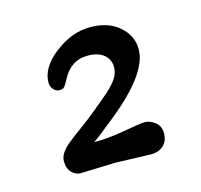

<svg xmlns="http://www.w3.org/2000/svg" viewBox="-64 -711 515 493"><g transform="rotate(-15 193.5 -464.0)"><path d="M187 -289 94 -286Q81 -286 70.5 -296.5Q60 -307 60 -327Q60 -347 85 -368Q93 -375 121 -395.5Q149 -416 161 -426Q173 -436 189.5 -449.5Q206 -463 212.5 -469Q219 -475 229 -486Q247 -506 247 -527Q247 -548 231.5 -560.5Q216 -573 189 -573Q143 -573 120 -527Q118 -523 117 -521.5Q116 -520 114 -516.5Q112 -513 111 -512Q110 -511 108 -509Q104 -506 96 -506Q88 -506 81 -513.5Q74 -521 74 -532Q74 -572 119.5 -607Q165 -642 213.5 -642Q262 -642 291 -616.5Q320 -591 320 -555Q320 -492 212 -404Q186 -383 167 -368L148 -354Q187 -354 230.5 -362Q274 -370 287 -370Q300 -370 313.5 -359.5Q327 -349 327 -329.5Q327 -310 314.5 -298Q302 -286 281 -286Z"/></g></svg>

Font: Macondo Swash Caps
Style: Regular
Weight: 400
Designer: John Vargas Beltran
Foundry: John Vargas Beltran
Version: Version 2.001